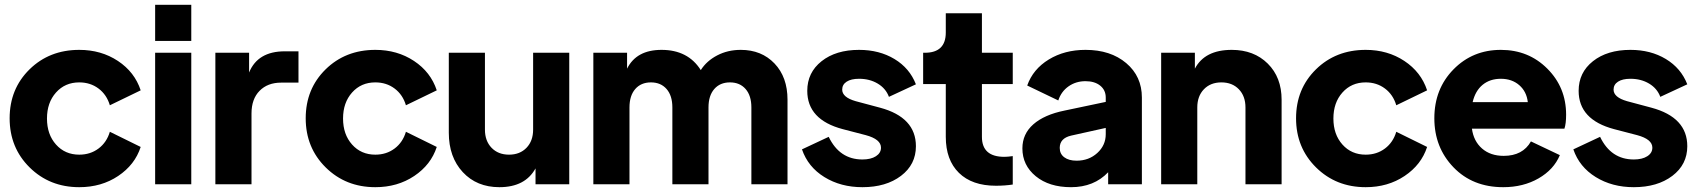

<svg xmlns="http://www.w3.org/2000/svg" viewBox="-20 -765 7044 797"><path d="M309 12Q186 12 103 -70Q20 -152 20 -274Q20 -396 102.5 -477Q185 -558 309 -558Q400 -558 469.5 -512Q539 -466 564 -390L436 -328Q423 -372 389 -397.5Q355 -423 309 -423Q250 -423 212.5 -381Q175 -339 175 -273Q175 -207 212.5 -165Q250 -123 309 -123Q355 -123 389 -148.5Q423 -174 436 -218L564 -155Q540 -81 470.5 -34.5Q401 12 309 12Z M624 -595V-745H774V-595ZM624 0V-546H774V0Z M1162 -552H1219V-422H1147Q1091 -422 1057.5 -388Q1024 -354 1024 -294V0H874V-546H1014V-464Q1050 -552 1162 -552Z M1538 12Q1415 12 1332 -70Q1249 -152 1249 -274Q1249 -396 1331.5 -477Q1414 -558 1538 -558Q1629 -558 1698.5 -512Q1768 -466 1793 -390L1665 -328Q1652 -372 1618 -397.5Q1584 -423 1538 -423Q1479 -423 1441.5 -381Q1404 -339 1404 -273Q1404 -207 1441.5 -165Q1479 -123 1538 -123Q1584 -123 1618 -148.5Q1652 -174 1665 -218L1793 -155Q1769 -81 1699.5 -34.5Q1630 12 1538 12Z M2193 -546H2343V0H2203V-66Q2160 12 2053 12Q1959 12 1901 -50.5Q1843 -113 1843 -214V-546H1993V-227Q1993 -180 2020.5 -151.5Q2048 -123 2093 -123Q2138 -123 2165.5 -151.5Q2193 -180 2193 -227Z M3055 -558Q3141 -558 3195 -501.5Q3249 -445 3249 -351V0H3099V-319Q3099 -368 3075 -395.5Q3051 -423 3010 -423Q2969 -423 2945 -395.5Q2921 -368 2921 -319V0H2771V-319Q2771 -368 2747 -395.5Q2723 -423 2682 -423Q2641 -423 2617 -395.5Q2593 -368 2593 -319V0H2443V-546H2583V-480Q2622 -558 2726 -558Q2836 -558 2889 -474Q2913 -512 2957 -535Q3001 -558 3055 -558Z M3560 12Q3470 12 3402 -30Q3334 -72 3309 -145L3420 -197Q3465 -103 3560 -103Q3595 -103 3616 -116.5Q3637 -130 3637 -152Q3637 -187 3574 -204L3478 -229Q3331 -268 3331 -388Q3331 -464 3390.5 -511Q3450 -558 3546 -558Q3630 -558 3693 -520Q3756 -482 3782 -415L3670 -363Q3657 -398 3623.5 -418Q3590 -438 3546 -438Q3513 -438 3494.5 -426Q3476 -414 3476 -393Q3476 -361 3532 -345L3633 -318Q3782 -278 3782 -158Q3782 -82 3720 -35Q3658 12 3560 12Z M4114 6Q4015 6 3960.5 -47.5Q3906 -101 3906 -197V-416H3812V-546H3819Q3906 -546 3906 -630V-710H4056V-546H4184V-416H4056V-197Q4056 -114 4149 -114Q4163 -114 4184 -117V1Q4151 6 4114 6Z M4486 -558Q4590 -558 4655 -503Q4720 -448 4720 -360V0H4580V-50Q4521 12 4426 12Q4335 12 4279.5 -33.5Q4224 -79 4224 -149Q4224 -209 4269.5 -249Q4315 -289 4399 -306L4570 -342V-360Q4570 -391 4547 -409.5Q4524 -428 4486 -428Q4446 -428 4415.5 -406.5Q4385 -385 4373 -348L4244 -410Q4268 -478 4333.5 -518Q4399 -558 4486 -558ZM4449 -98Q4500 -98 4535 -130Q4570 -162 4570 -208V-234L4426 -202Q4379 -191 4379 -151Q4379 -126 4398 -112Q4417 -98 4449 -98Z M5093 -558Q5185 -558 5242.5 -501Q5300 -444 5300 -351V0H5150V-319Q5150 -366 5122.5 -394.5Q5095 -423 5050 -423Q5005 -423 4977.5 -394.5Q4950 -366 4950 -319V0H4800V-546H4940V-480Q4981 -558 5093 -558Z M5649 12Q5526 12 5443 -70Q5360 -152 5360 -274Q5360 -396 5442.5 -477Q5525 -558 5649 -558Q5740 -558 5809.5 -512Q5879 -466 5904 -390L5776 -328Q5763 -372 5729 -397.5Q5695 -423 5649 -423Q5590 -423 5552.5 -381Q5515 -339 5515 -273Q5515 -207 5552.5 -165Q5590 -123 5649 -123Q5695 -123 5729 -148.5Q5763 -174 5776 -218L5904 -155Q5880 -81 5810.5 -34.5Q5741 12 5649 12Z M6481 -289Q6481 -252 6474 -231H6090Q6097 -179 6132 -148.5Q6167 -118 6222 -118Q6301 -118 6335 -178L6455 -121Q6430 -61 6366.5 -24.5Q6303 12 6220 12Q6093 12 6013.5 -70.5Q5934 -153 5934 -274Q5934 -396 6013.5 -477Q6093 -558 6210 -558Q6325 -558 6403 -480Q6481 -402 6481 -289ZM6093 -341H6322Q6317 -385 6286.5 -411.5Q6256 -438 6210 -438Q6165 -438 6134.5 -413Q6104 -388 6093 -341Z M6762 12Q6672 12 6604 -30Q6536 -72 6511 -145L6622 -197Q6667 -103 6762 -103Q6797 -103 6818 -116.5Q6839 -130 6839 -152Q6839 -187 6776 -204L6680 -229Q6533 -268 6533 -388Q6533 -464 6592.5 -511Q6652 -558 6748 -558Q6832 -558 6895 -520Q6958 -482 6984 -415L6872 -363Q6859 -398 6825.5 -418Q6792 -438 6748 -438Q6715 -438 6696.5 -426Q6678 -414 6678 -393Q6678 -361 6734 -345L6835 -318Q6984 -278 6984 -158Q6984 -82 6922 -35Q6860 12 6762 12Z"/></svg>

Font: Plus Jakarta Display
Style: Bold
Weight: 700
Designer: Gumpita Rahayu
Foundry: Tokotype Studio
Version: Version 1.000;hotconv 1.0.109;makeotfexe 2.5.65596